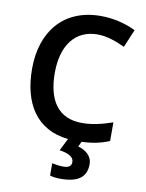

<svg xmlns="http://www.w3.org/2000/svg" viewBox="-102 -795 839 1106"><g transform="rotate(10 317.5 -242.0)"><path d="M481 128C481 79 442 51 399 39L413 9C475 7 523 -3 574 -24V-133C512 -112 456 -98 396 -98C257 -98 192 -194 192 -356C192 -517 267 -616 397 -616C453 -616 508 -595 558 -572L602 -677C541 -707 469 -724 397 -724C179 -724 59 -573 59 -357C59 -152 147 -13 333 7L297 79C353 87 381 105 381 133C381 160 362 168 332 168C312 168 285 164 268 160V232C284 237 306 240 331 240C439 240 481 199 481 128Z"/></g></svg>

Font: Noto Sans Myanmar SemiBold
Style: Regular
Weight: 600
Designer: Monotype Design Team
Foundry: Monotype Imaging Inc.
Version: Version 2.107